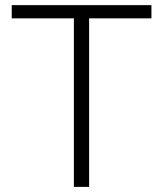

<svg xmlns="http://www.w3.org/2000/svg" viewBox="-20 -731 637 751"><path d="M572.3 -710.9V-659.2H328.6V0H269V-659.2H25.9V-710.9Z"/></svg>

Font: Vazirmatn RD UI FD ExtraLight
Style: Regular
Weight: 200
Designer: Saber Rastikerdar
Foundry: Saber Rastikerdar
Version: Version 33.003